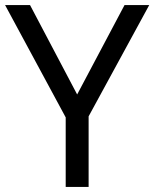

<svg xmlns="http://www.w3.org/2000/svg" viewBox="-20 -734 606 754"><path d="M0 -714H98L283 -363L469 -714H566L328 -277V0H238V-273Z"/></svg>

Font: BC Sans
Style: Regular
Weight: 400
Designer: Monotype Design Team
Province of B.C.
Foundry: Monotype Imaging Inc.
Version: Version 2.000;GOOG;noto-source:20170915:90ef993387c0